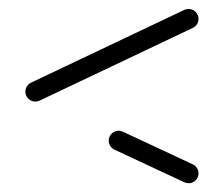

<svg xmlns="http://www.w3.org/2000/svg" viewBox="-20 -475 503 431"><path d="M425.6 -85.9Q425.6 -80 422.6 -74.8Q419.6 -69.6 414.4 -66.7Q409.3 -63.7 403.3 -63.7Q398.1 -63.7 393.7 -65.9L236.3 -139.3Q230.7 -142.2 227.4 -147.6Q224.1 -153 224.1 -159.3Q224.1 -165.2 227 -170.4Q230 -175.6 235.2 -178.5Q240.4 -181.5 246.3 -181.5Q251.5 -181.5 255.9 -179.3L413.3 -105.9Q418.9 -103 422.2 -97.6Q425.6 -92.2 425.6 -85.9ZM403.3 -454.8Q409.3 -454.8 414.4 -451.9Q419.6 -448.9 422.6 -443.7Q425.6 -438.5 425.6 -432.6Q425.6 -425.9 422.2 -420.7Q418.9 -415.6 413.3 -412.6L69.3 -249.3Q64.8 -247 59.3 -247Q53.3 -247 48.1 -250Q43 -253 40 -258.1Q37 -263.3 37 -269.3Q37 -275.9 40.4 -281.1Q43.7 -286.3 49.3 -289.3L393.3 -452.6Q397.8 -454.8 403.3 -454.8Z"/></svg>

Font: 26F Galaxy Sans
Style: Regular
Weight: 400
Designer: C₂₉H₂₅N₃O₅
Version: Version 1.100;FEAKit 1.0